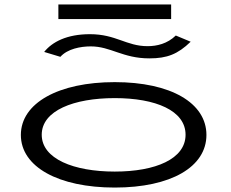

<svg xmlns="http://www.w3.org/2000/svg" viewBox="-20 -837 1040 865"><path d="M243 -751H751V-817H243ZM772 -677C734 -640 687 -629 645 -629C549 -629 503 -683 385 -683C281 -683 215 -648 179 -603L252 -581C284 -617 343 -628 389 -628C479 -628 533 -574 653 -574C733 -574 781 -593 839 -649ZM497 8C750 8 910 -85 910 -229C910 -373 750 -467 497 -467C244 -467 74 -373 74 -229C74 -85 244 8 497 8ZM497 -64C313 -64 168 -121 168 -230C168 -339 313 -395 497 -395C681 -395 816 -339 816 -230C816 -121 681 -64 497 -64Z"/></svg>

Font: Inconsolata UltraExpanded
Style: Regular
Weight: 400
Width: 9
Monospace: yes
Designer: Raph Levien, Cyreal, Brenton Simpson
Foundry: Raph Levien, Cyreal, Google
Version: Version 3.100